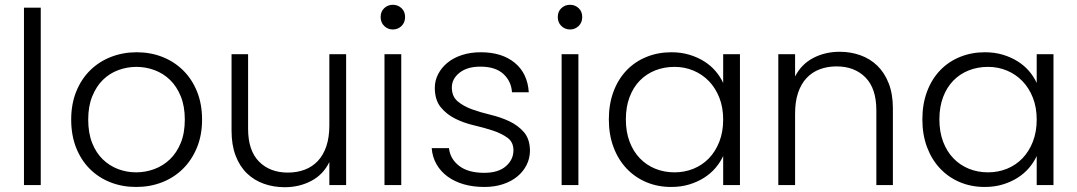

<svg xmlns="http://www.w3.org/2000/svg" viewBox="-20 -772 4495 801"><path d="M80 -740H150V0H80Z M823 -273Q823 -208 801.5 -156Q780 -104 743 -67.5Q706 -31 656 -11.5Q606 8 548 8Q490 8 440.5 -11.5Q391 -31 354.5 -67.5Q318 -104 297.5 -156Q277 -208 277 -273Q277 -338 298 -390Q319 -442 356 -478.5Q393 -515 443 -534.5Q493 -554 550 -554Q608 -554 657.5 -534.5Q707 -515 744 -478.5Q781 -442 802 -390Q823 -338 823 -273ZM348 -273Q348 -217 364.5 -175.5Q381 -134 409 -107Q437 -80 473 -66.5Q509 -53 548 -53Q587 -53 623.5 -66.5Q660 -80 688.5 -107Q717 -134 734 -175.5Q751 -217 751 -273Q751 -329 734 -370.5Q717 -412 689 -439Q661 -466 624.5 -479.5Q588 -493 549 -493Q510 -493 473.5 -479.5Q437 -466 409.5 -439Q382 -412 365 -370.5Q348 -329 348 -273Z M1424 0H1354V-96Q1329 -44 1279 -17.5Q1229 9 1168 9Q1121 9 1080.5 -5.5Q1040 -20 1010 -49Q980 -78 963 -122.5Q946 -167 946 -227V-546H1015V-235Q1015 -144 1060.5 -98Q1106 -52 1181 -52Q1219 -52 1251 -64Q1283 -76 1306 -100.5Q1329 -125 1341.5 -162Q1354 -199 1354 -249V-546H1424Z M1584 -546H1654V0H1584ZM1619 -649Q1598 -649 1583 -663.5Q1568 -678 1568 -701Q1568 -724 1583 -738Q1598 -752 1619 -752Q1640 -752 1655 -738Q1670 -724 1670 -701Q1670 -678 1655 -663.5Q1640 -649 1619 -649Z M2191 -145Q2191 -112 2177 -84Q2163 -56 2138 -35.5Q2113 -15 2078 -3.5Q2043 8 2001 8Q1954 8 1915.5 -3Q1877 -14 1848 -35Q1819 -56 1801.5 -86Q1784 -116 1781 -154H1853Q1858 -109 1895.5 -80Q1933 -51 2000 -51Q2059 -51 2090.5 -78.5Q2122 -106 2122 -145Q2122 -179 2097.5 -197Q2073 -215 2037 -227Q2001 -239 1958 -249Q1915 -259 1879 -277Q1843 -295 1818.5 -325Q1794 -355 1794 -406Q1794 -436 1808 -463Q1822 -490 1847 -510.5Q1872 -531 1907.5 -542.5Q1943 -554 1986 -554Q2074 -554 2127.5 -510Q2181 -466 2186 -387H2116Q2113 -433 2080 -463.5Q2047 -494 1984 -494Q1929 -494 1897 -468.5Q1865 -443 1865 -407Q1865 -370 1889 -349.5Q1913 -329 1949 -316Q1985 -303 2027 -293Q2069 -283 2105 -266Q2141 -249 2165.5 -221Q2190 -193 2191 -145Z M2323 -546H2393V0H2323ZM2358 -649Q2337 -649 2322 -663.5Q2307 -678 2307 -701Q2307 -724 2322 -738Q2337 -752 2358 -752Q2379 -752 2394 -738Q2409 -724 2409 -701Q2409 -678 2394 -663.5Q2379 -649 2358 -649Z M2520 -274Q2520 -338 2539.5 -390Q2559 -442 2594 -478.5Q2629 -515 2677 -534.5Q2725 -554 2781 -554Q2822 -554 2856.5 -543.5Q2891 -533 2918.5 -515.5Q2946 -498 2965.5 -475Q2985 -452 2997 -426V-546H3067V0H2997V-121Q2985 -95 2965 -71.5Q2945 -48 2917.5 -30.5Q2890 -13 2855.5 -2.5Q2821 8 2780 8Q2724 8 2676.5 -12Q2629 -32 2594 -69Q2559 -106 2539.5 -158Q2520 -210 2520 -274ZM2997 -273Q2997 -324 2981 -364.5Q2965 -405 2937.5 -433.5Q2910 -462 2873 -477.5Q2836 -493 2794 -493Q2751 -493 2714 -478.5Q2677 -464 2649.5 -436Q2622 -408 2606.5 -367Q2591 -326 2591 -274Q2591 -222 2606.5 -181Q2622 -140 2649.5 -111.5Q2677 -83 2714 -68Q2751 -53 2794 -53Q2836 -53 2873 -68Q2910 -83 2937.5 -111.5Q2965 -140 2981 -181Q2997 -222 2997 -273Z M3636 -312Q3636 -403 3590.5 -449Q3545 -495 3470 -495Q3432 -495 3400 -483Q3368 -471 3345 -446.5Q3322 -422 3309.5 -385Q3297 -348 3297 -298V0H3227V-546H3297V-453Q3323 -504 3372.5 -530Q3422 -556 3483 -556Q3529 -556 3569.5 -541.5Q3610 -527 3640 -498Q3670 -469 3687.5 -424.5Q3705 -380 3705 -320V0H3636Z M3828 -274Q3828 -338 3847.5 -390Q3867 -442 3902 -478.5Q3937 -515 3985 -534.5Q4033 -554 4089 -554Q4130 -554 4164.5 -543.5Q4199 -533 4226.5 -515.5Q4254 -498 4273.5 -475Q4293 -452 4305 -426V-546H4375V0H4305V-121Q4293 -95 4273 -71.5Q4253 -48 4225.5 -30.5Q4198 -13 4163.5 -2.5Q4129 8 4088 8Q4032 8 3984.5 -12Q3937 -32 3902 -69Q3867 -106 3847.5 -158Q3828 -210 3828 -274ZM4305 -273Q4305 -324 4289 -364.5Q4273 -405 4245.5 -433.5Q4218 -462 4181 -477.5Q4144 -493 4102 -493Q4059 -493 4022 -478.5Q3985 -464 3957.5 -436Q3930 -408 3914.5 -367Q3899 -326 3899 -274Q3899 -222 3914.5 -181Q3930 -140 3957.5 -111.5Q3985 -83 4022 -68Q4059 -53 4102 -53Q4144 -53 4181 -68Q4218 -83 4245.5 -111.5Q4273 -140 4289 -181Q4305 -222 4305 -273Z"/></svg>

Font: SVN-Poppins Light
Style: Regular
Weight: 300
Designer: Ninad Kale (Devanagari), Jonny Pinhorn (Latin)
Foundry: Indian Type Foundry
Version: Version 3.002 2017; ttfautohint (v1.8.3)